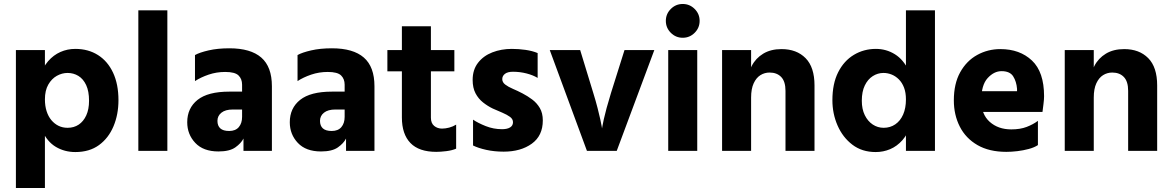

<svg xmlns="http://www.w3.org/2000/svg" viewBox="-20 -759 5897 966"><path d="M60 187V-507H206V187ZM206 -259Q206 -226 214.5 -199.5Q223 -173 238.5 -154.5Q254 -136 274.5 -126Q295 -116 320 -116Q352 -116 376 -132Q400 -148 414 -178.5Q428 -209 428 -252Q428 -300 413.5 -331Q399 -362 374.5 -377Q350 -392 320 -392Q292 -392 266 -377.5Q240 -363 223 -333.5Q206 -304 206 -259ZM165 -258Q165 -324 180 -372Q195 -420 222 -451Q249 -482 284 -497.5Q319 -513 359 -513Q424 -513 473 -482Q522 -451 549 -393Q576 -335 576 -255Q576 -183 551 -123.5Q526 -64 478 -29Q430 6 359 6Q305 6 261 -20Q217 -46 191 -104Q165 -162 165 -258Z M676 0V-707H822V0Z M1198 -171V-333Q1198 -362 1180 -379.5Q1162 -397 1113 -397Q1069 -397 1029.5 -383.5Q990 -370 961 -351V-482Q984 -495 1029.5 -505.5Q1075 -516 1134 -516Q1241 -516 1294.5 -469.5Q1348 -423 1348 -325V0H1205V-62Q1193 -38 1164 -17.5Q1135 3 1079 3Q1003 3 962.5 -40Q922 -83 922 -144Q922 -215 974 -256.5Q1026 -298 1134 -298H1215V-208H1151Q1114 -208 1094 -192Q1074 -176 1074 -151Q1074 -126 1088.5 -113Q1103 -100 1133 -100Q1165 -100 1181.5 -119.5Q1198 -139 1198 -171Z M1714 -171V-333Q1714 -362 1696 -379.5Q1678 -397 1629 -397Q1585 -397 1545.5 -383.5Q1506 -370 1477 -351V-482Q1500 -495 1545.5 -505.5Q1591 -516 1650 -516Q1757 -516 1810.5 -469.5Q1864 -423 1864 -325V0H1721V-62Q1709 -38 1680 -17.5Q1651 3 1595 3Q1519 3 1478.5 -40Q1438 -83 1438 -144Q1438 -215 1490 -256.5Q1542 -298 1650 -298H1731V-208H1667Q1630 -208 1610 -192Q1590 -176 1590 -151Q1590 -126 1604.5 -113Q1619 -100 1649 -100Q1681 -100 1697.5 -119.5Q1714 -139 1714 -171Z M2002 -168V-627H2148V-167Q2148 -139 2164.5 -125.5Q2181 -112 2204 -112Q2221 -112 2240 -117Q2259 -122 2275 -132V-11Q2254 -2 2225 1.5Q2196 5 2175 5Q2088 5 2045 -39.5Q2002 -84 2002 -168ZM1929 -400V-507H2266V-400Z M2685 -492V-367Q2662 -381 2629 -389.5Q2596 -398 2561 -398Q2534 -398 2520.5 -387.5Q2507 -377 2507 -361Q2507 -345 2522 -333.5Q2537 -322 2560.5 -312Q2584 -302 2609 -289Q2634 -276 2657.5 -258.5Q2681 -241 2696 -215.5Q2711 -190 2711 -153Q2711 -76 2655.5 -36Q2600 4 2514 4Q2467 4 2426.5 -5Q2386 -14 2360 -27V-157Q2385 -140 2424 -124.5Q2463 -109 2506 -109Q2532 -109 2546.5 -118Q2561 -127 2561 -144Q2561 -160 2546 -171Q2531 -182 2507.5 -192Q2484 -202 2459 -213Q2434 -225 2410.5 -243.5Q2387 -262 2372.5 -289.5Q2358 -317 2358 -357Q2358 -408 2385 -443Q2412 -478 2457 -495.5Q2502 -513 2555 -513Q2590 -513 2624.5 -508Q2659 -503 2685 -492Z M2746 -507 2933 0H3083L3272 -507H3122L3054 -291Q3041 -249 3032 -215.5Q3023 -182 3018 -159.5Q3013 -137 3011 -125Q3009 -113 3009 -113Q3009 -113 3007 -125Q3005 -137 3000 -159.5Q2995 -182 2986.5 -215.5Q2978 -249 2965 -291L2899 -507Z M3342 0V-507H3488V0ZM3330 -654Q3330 -689 3355 -714Q3380 -739 3415 -739Q3450 -739 3475 -714Q3500 -689 3500 -654Q3500 -619 3475 -594Q3450 -569 3415 -569Q3380 -569 3355 -594Q3330 -619 3330 -654Z M3613 0V-507H3759V0ZM3932 0V-302Q3932 -349 3910.5 -371.5Q3889 -394 3852 -394Q3827 -394 3806 -381Q3785 -368 3772 -340Q3759 -312 3759 -268H3742Q3742 -275 3742 -289.5Q3742 -304 3742 -319Q3742 -334 3742 -339Q3742 -388 3762 -427Q3782 -466 3820 -489Q3858 -512 3912 -512Q3988 -512 4033 -466.5Q4078 -421 4078 -329V0Z M4684 -707V0H4538V-707ZM4538 -259Q4538 -293 4528.5 -318Q4519 -343 4502.5 -359.5Q4486 -376 4466 -384Q4446 -392 4425 -392Q4396 -392 4371 -376Q4346 -360 4331 -329Q4316 -298 4316 -252Q4316 -210 4331 -179.5Q4346 -149 4371 -132.5Q4396 -116 4426 -116Q4459 -116 4484.5 -133.5Q4510 -151 4524 -183Q4538 -215 4538 -259ZM4579 -258Q4579 -186 4563.5 -135.5Q4548 -85 4520.5 -54Q4493 -23 4458.5 -8.5Q4424 6 4386 6Q4317 6 4268.5 -31Q4220 -68 4194 -127.5Q4168 -187 4168 -255Q4168 -338 4197 -395.5Q4226 -453 4276 -483Q4326 -513 4387 -513Q4439 -513 4482.5 -486Q4526 -459 4552.5 -402.5Q4579 -346 4579 -258Z M4871 -196V-300H5097Q5097 -303 5097 -306Q5097 -309 5097 -312Q5094 -349 5077.5 -375Q5061 -401 5019 -401Q4981 -401 4949 -366Q4917 -331 4917 -254Q4917 -184 4959.5 -146Q5002 -108 5068 -108Q5113 -108 5145.5 -120.5Q5178 -133 5202 -151V-29Q5184 -17 5156 -9.5Q5128 -2 5098.5 1.5Q5069 5 5043 5Q4957 5 4898 -29Q4839 -63 4809 -122Q4779 -181 4779 -254Q4779 -338 4811 -395.5Q4843 -453 4896.5 -482.5Q4950 -512 5013 -512Q5111 -512 5172 -454.5Q5233 -397 5233 -275Q5233 -259 5230 -235.5Q5227 -212 5225 -196Z M5337 0V-507H5483V0ZM5656 0V-302Q5656 -349 5634.5 -371.5Q5613 -394 5576 -394Q5551 -394 5530 -381Q5509 -368 5496 -340Q5483 -312 5483 -268H5466Q5466 -275 5466 -289.5Q5466 -304 5466 -319Q5466 -334 5466 -339Q5466 -388 5486 -427Q5506 -466 5544 -489Q5582 -512 5636 -512Q5712 -512 5757 -466.5Q5802 -421 5802 -329V0Z"/></svg>

Font: Hind Variable Light
Style: Regular
Weight: 300
Designer: Manushi Parikh, Satya Rajpurohit
Foundry: Indian Type Foundry
Version: Version 3.000